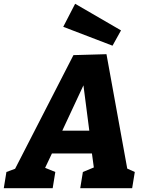

<svg xmlns="http://www.w3.org/2000/svg" viewBox="-57 -997 770 1017"><path d="M236 -86 222 0H-37L-23 -86L23 -103L332 -705L507 -710L617 -104L657 -86L643 0H368L382 -86L440 -110L430 -184H218L182 -108ZM273 -305H416L385 -545ZM539 -755 278 -855 341 -977 584 -836Z"/></svg>

Font: Bitter ExtraBold
Style: Italic
Weight: 800
Italic angle: -9°
Designer: Sol Matas, and Bitter project Authors
Foundry: Sol Matas
Version: Version 2.001